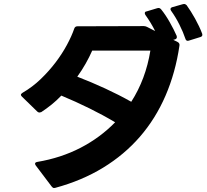

<svg xmlns="http://www.w3.org/2000/svg" viewBox="-20 -894 1040 964"><path d="M251 50Q245 50 239 42L159 -64Q156 -69 156 -72Q156 -79 167 -81Q286 -101 384.5 -152Q483 -203 558 -280Q498 -316 429 -350Q360 -384 288 -414Q264 -389 238.5 -368.5Q213 -348 187 -331Q181 -329 178 -329Q172 -329 167 -334L90 -409Q85 -414 85 -418Q85 -423 93 -428Q143 -457 184.5 -497Q226 -537 259 -580.5Q292 -624 316 -668.5Q340 -713 353 -751Q357 -762 369 -762L702 -763Q710 -763 718 -759L759 -738Q738 -780 710 -819Q707 -824 707 -828Q707 -836 717 -837L770 -853L776 -854Q783 -854 789 -847Q811 -820 832 -783Q853 -746 867 -714Q868 -712 868 -708Q868 -699 858 -696L850 -694L872 -683Q883 -677 881 -665Q861 -529 811 -413.5Q761 -298 682.5 -207.5Q604 -117 497.5 -52Q391 13 258 49L252 50ZM639 -383Q712 -497 735 -640H443Q429 -608 410 -574.5Q391 -541 368 -509Q438 -482 507.5 -450Q577 -418 639 -383ZM923 -689Q914 -689 911 -699Q900 -732 881 -770Q862 -808 839 -840Q836 -845 836 -848Q836 -855 845 -858L898 -873Q900 -874 904 -874Q911 -874 917 -868Q938 -839 959.5 -800.5Q981 -762 995 -725Q996 -723 996 -719Q996 -711 986 -708L928 -690Q926 -689 923 -689Z"/></svg>

Font: LINE Seed JP_TTF Bold
Style: Regular
Weight: 700
Designer: LINE & Fontrix & Fontworks
Version: Version 1.009